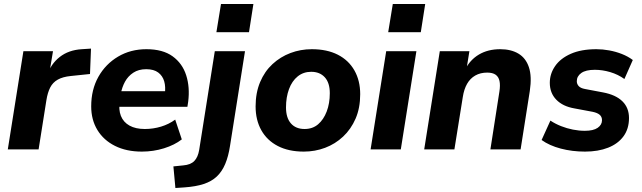

<svg xmlns="http://www.w3.org/2000/svg" viewBox="-20 -747 3209 960"><path d="M19 0 97 -491H245L225 -371H216Q234 -427 278.5 -462Q323 -497 389 -501L435 -504L430 -377L334 -367Q294 -363 269 -349Q244 -335 231 -309.5Q218 -284 212 -246L173 0Z M689 11Q612 11 555 -17.5Q498 -46 467 -97Q436 -148 436 -215Q436 -299 472 -363Q508 -427 570.5 -464Q633 -501 712 -501Q794 -501 843 -465.5Q892 -430 911 -370.5Q930 -311 921 -239L917 -213H558L569 -291H820L804 -277Q809 -313 801 -340.5Q793 -368 771 -384.5Q749 -401 711 -401Q673 -401 646.5 -383.5Q620 -366 605 -338.5Q590 -311 584 -278L579 -243Q572 -199 584.5 -167.5Q597 -136 627.5 -119Q658 -102 704 -102Q746 -102 785.5 -114Q825 -126 856 -149L889 -50Q853 -22 800 -5.5Q747 11 689 11Z M1062 -586 1085 -727H1247L1225 -586ZM857 193 847 85 896 80Q933 77 951.5 58Q970 39 976 2L1054 -491H1205L1130 -17Q1122 35 1106 73Q1090 111 1064 135.5Q1038 160 998.5 173Q959 186 902 190Z M1499 11Q1423 11 1369 -17Q1315 -45 1286.5 -96Q1258 -147 1258 -215Q1258 -283 1280.5 -336.5Q1303 -390 1342.5 -426.5Q1382 -463 1432.5 -482Q1483 -501 1539 -501Q1615 -501 1669 -473.5Q1723 -446 1752 -395Q1781 -344 1781 -276Q1781 -207 1758 -154Q1735 -101 1695.5 -64Q1656 -27 1605.5 -8Q1555 11 1499 11ZM1503 -102Q1543 -102 1570.5 -125.5Q1598 -149 1613.5 -189.5Q1629 -230 1629 -281Q1629 -333 1604 -360.5Q1579 -388 1536 -388Q1497 -388 1468.5 -365Q1440 -342 1425 -301.5Q1410 -261 1410 -210Q1410 -158 1434.5 -130Q1459 -102 1503 -102Z M1921 -586 1944 -727H2106L2084 -586ZM1833 0 1911 -491H2062L1984 0Z M2101 0 2179 -491H2327L2312 -398H2305Q2330 -448 2375 -474.5Q2420 -501 2481 -501Q2535 -501 2572 -479Q2609 -457 2624.5 -411Q2640 -365 2629 -292L2583 0H2432L2477 -289Q2482 -321 2477.5 -342Q2473 -363 2458 -373.5Q2443 -384 2416 -384Q2382 -384 2356.5 -369.5Q2331 -355 2315.5 -328Q2300 -301 2294 -262L2252 0Z M2905 11Q2841 11 2784 -4Q2727 -19 2688 -47L2732 -144Q2756 -128 2785 -116.5Q2814 -105 2844.5 -99Q2875 -93 2904 -93Q2947 -93 2968.5 -108Q2990 -123 2990 -146Q2990 -163 2978.5 -173Q2967 -183 2943 -188L2852 -205Q2794 -215 2761.5 -248.5Q2729 -282 2729 -333Q2729 -378 2755.5 -416.5Q2782 -455 2834 -478Q2886 -501 2962 -501Q2993 -501 3026 -495Q3059 -489 3089.5 -477Q3120 -465 3144 -447L3102 -352Q3070 -375 3031 -386.5Q2992 -398 2954 -398Q2909 -398 2886.5 -382Q2864 -366 2864 -341Q2864 -327 2873.5 -316.5Q2883 -306 2905 -302L2995 -285Q3059 -273 3092 -240.5Q3125 -208 3125 -157Q3125 -103 3097.5 -65.5Q3070 -28 3020.5 -8.5Q2971 11 2905 11Z"/></svg>

Font: Nunito Sans 12pt ExtraLight ExtraBold
Style: Italic
Weight: 800
Italic angle: -9°
Version: Version 3.101;gftools[0.9.27]